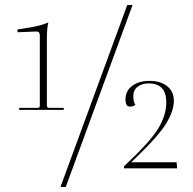

<svg xmlns="http://www.w3.org/2000/svg" viewBox="-20 -668 766 762"><path d="M220 74 485 -648H506L241 74ZM56 -232V-240H129Q138 -240 138 -247V-528Q138 -543 125 -543L50 -540L49 -551L99 -559Q146 -567 172 -579Q166 -557 166 -511V-249Q166 -240 175 -240H233V-232ZM472 -8Q576 -105 608 -158Q640 -211 640 -262Q640 -337 570 -337Q543 -337 526 -323.5Q509 -310 509 -286Q509 -265 517 -252Q510 -245 495 -245Q478 -245 478 -274Q478 -307 504.5 -327Q531 -347 573 -347Q618 -347 644 -325.5Q670 -304 670 -268Q670 -227 638 -175.5Q606 -124 501 -24H681L683 0H472Z"/></svg>

Font: Arapey Thin-Display
Style: Regular
Weight: 100
Designer: Eduardo Rodriguez Tunni
Foundry: Eduardo Rodriguez Tunni
Version: Version 4.000